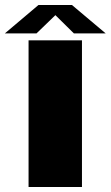

<svg xmlns="http://www.w3.org/2000/svg" viewBox="-58 -753 446 773"><path d="M57 0V-590.5H272V0ZM-38.5 -618.5 97 -733H231.5L367.5 -618.5H239.5L165 -692L89 -618.5Z"/></svg>

Font: Anybody ExtraExpanded ExtraBold
Style: Regular
Weight: 800
Width: 8
Designer: Tyler Finck
Foundry: Etcetera Type Company
Version: Version 1.010; ttfautohint (v1.8.3) -l 8 -r 50 -G 200 -x 14 